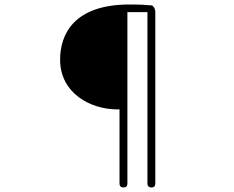

<svg xmlns="http://www.w3.org/2000/svg" viewBox="-20 -775 1040 853"><path d="M670 -345V-721C670 -738 660 -750 654 -751C634 -753 605 -755 555 -755C309 -755 247 -623 247 -510C247 -361 382 -289 501 -289H511V41C511 52 518 58 529 58C540 58 546 52 546 41V-721H590H635V41C635 52 642 58 653 58C664 58 670 52 670 41V-345Z"/></svg>

Font: GenSenRounded2 TW EL
Style: Regular
Weight: 250
Version: Version 2.100;PS 2.1;hotconv 16.6.51;makeotf.lib2.5.65220 DE